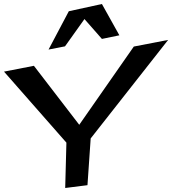

<svg xmlns="http://www.w3.org/2000/svg" viewBox="-177 -925 858 957"><path d="M661 -726 490 -693 218 -303 -8 -597 -157 -568 154 -214 148 12 259 -2 275 -235ZM65 -678 147 -694 244 -830 331 -731 418 -749 331 -905 166 -869Z"/></svg>

Font: Gamestation Warped
Style: Regular
Weight: 400
Designer: Jonas Hecksher
Foundry: Jonas Hecksher, Playtypeª, e-types AS
Version: Version 1.003